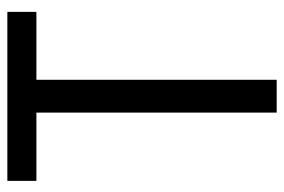

<svg xmlns="http://www.w3.org/2000/svg" viewBox="-142 -612 754 509"><g transform="rotate(-90 234.5 -357.0)"><path d="M278 -637H458V-714H10V-637H191V0H278Z"/></g></svg>

Font: Noto Sans UI SemiCondensed
Style: Regular
Weight: 400
Width: 4
Designer: Monotype Design Team
Foundry: Monotype Imaging Inc.
Version: 1.001